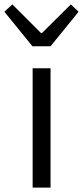

<svg xmlns="http://www.w3.org/2000/svg" viewBox="-53 -849 376 869"><path d="M94.7 0V-540H175.8V0ZM93.8 -639.6 -33.2 -795.9 2.9 -829.1 132.8 -699.2H136.7L267.6 -829.1L302.7 -795.9L175.8 -639.6Z"/></svg>

Font: Gen Shin Gothic Normal
Style: Regular
Weight: 300
Designer: [Source Han Sans]
Ryoko NISHIZUKA  (kana & ideographs); Paul D. Hunt (Latin, Greek & Cyrillic); Wenlong ZHANG  (bopomofo
Version: Version 1.002.20150607